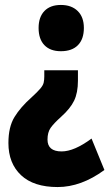

<svg xmlns="http://www.w3.org/2000/svg" viewBox="-20 -634 442 776"><path d="M295 -308Q295 -259 279.5 -227Q264 -195 227 -162Q197 -135 184.5 -117Q172 -99 172 -70Q172 -22 229 -22Q280 -22 350 -74L402 53Q308 122 213 122Q116 122 65 74Q14 26 14 -56Q14 -121 38.5 -161Q63 -201 107 -240Q132 -263 143 -276Q154 -289 156.5 -300Q159 -311 159 -325V-350H295ZM319 -521Q319 -476 295 -451.5Q271 -427 226 -427Q183 -427 159.5 -451.5Q136 -476 136 -521Q136 -565 159.5 -589.5Q183 -614 226 -614Q269 -614 294 -589.5Q319 -565 319 -521Z"/></svg>

Font: Noto Sans Tamil UI ExtraCondensed Black
Style: Regular
Weight: 900
Width: 2
Designer: Jelle Bosma - Monotype Design Team
Foundry: Monotype Imaging Inc.
Version: Version 2.004; ttfautohint (v1.8.4.7-5d5b)